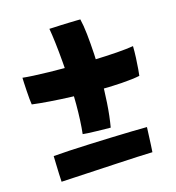

<svg xmlns="http://www.w3.org/2000/svg" viewBox="-96 -761 717 784"><g transform="rotate(-15 262.5 -369.0)"><path d="M487 -394Q459 -388 409.2 -384.5Q359.5 -381 295 -381Q249.5 -381 200.2 -382.8Q151 -384.5 107 -387.8Q63 -391 32.5 -395Q31 -402.5 29.5 -418.8Q28 -435 26.8 -454Q25.5 -473 24.8 -488.5Q24 -504 24 -510Q41 -508 70.2 -506.5Q99.5 -505 136.8 -504.2Q174 -503.5 214 -503.5Q271 -503.5 325 -505.2Q379 -507 423.2 -510.2Q467.5 -513.5 493.5 -518Q494 -495.5 492.8 -469Q491.5 -442.5 489.8 -421.5Q488 -400.5 487 -394ZM314 -679Q320.5 -653 324.8 -613.8Q329 -574.5 331.8 -527.2Q334.5 -480 334.5 -430Q334.5 -376 331 -320.8Q327.5 -265.5 319.5 -220Q313.5 -220 297 -220.2Q280.5 -220.5 260.8 -221Q241 -221.5 224.5 -222.2Q208 -223 202 -224Q205 -250 206.5 -282Q208 -314 208 -348Q208 -391.5 205.5 -438Q203 -484.5 199.2 -529.2Q195.5 -574 191 -611.8Q186.5 -649.5 182 -674.5Q186.5 -674.5 200.2 -675.2Q214 -676 231.8 -676.8Q249.5 -677.5 267 -678Q284.5 -678.5 297.5 -678.8Q310.5 -679 314 -679ZM463 -184Q462.5 -168.5 461.5 -148.5Q460.5 -128.5 459.8 -110Q459 -91.5 458 -79Q433 -78.5 392.8 -76.5Q352.5 -74.5 305.2 -71.8Q258 -69 211.8 -66.5Q165.5 -64 127.5 -61.8Q89.5 -59.5 68.5 -58.5Q67.5 -72.5 66.8 -92.5Q66 -112.5 65.5 -133Q65 -153.5 64.5 -168Q91.5 -170.5 132 -172.8Q172.5 -175 219.8 -177Q267 -179 313.5 -180.5Q360 -182 399.2 -183Q438.5 -184 463 -184Z"/></g></svg>

Font: Grandstander Thin SemiBold
Style: Regular
Weight: 600
Version: Version 1.200